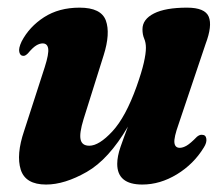

<svg xmlns="http://www.w3.org/2000/svg" viewBox="-20 -473 583 502"><path d="M508.5 -120.5Q518 -120.5 519.5 -110.2Q521 -100 513 -87.5Q486.5 -44 442.5 -17.2Q398.5 9.5 352 9.5Q286.5 9.5 286.5 -44.5Q286.5 -64 295.2 -89.2Q304 -114.5 314.5 -142Q264.5 -56.5 206.8 -23.5Q149 9.5 100.5 9.5Q46.5 9.5 34.2 -29.5Q22 -68.5 43 -130.5L97 -297.5Q108 -332 106 -345.8Q104 -359.5 91.5 -359.5Q83.5 -359.5 74.5 -354Q65.5 -348.5 53 -333.5Q45.5 -326 40.5 -327Q33 -327 30.5 -336.8Q28 -346.5 36.5 -364.5Q56.5 -403 95.2 -428Q134 -453 188 -453Q244.5 -453 256.8 -419.2Q269 -385.5 251 -328.5L198.5 -161.5Q187 -124 190.8 -108Q194.5 -92 213.5 -92Q239 -92 273.8 -129.5Q308.5 -167 337 -246.5Q350.5 -284.5 356 -308.8Q361.5 -333 361.5 -348Q361.5 -361.5 357 -372Q352.5 -382.5 352.5 -396.5Q352.5 -422.5 382.5 -437.8Q412.5 -453 469 -453Q516 -453 525.8 -429.2Q535.5 -405.5 517.5 -358L447 -148.5Q434.5 -113.5 436 -100Q437.5 -86.5 450 -86.5Q458 -86.5 468 -92.2Q478 -98 495 -115.5Q502.5 -121.5 508.5 -120.5Z"/></svg>

Font: Fraunces 144pt S050
Style: Bold Italic
Weight: 700
Italic angle: -16°
Version: Version 1.000; ttfautohint (v1.8.3)